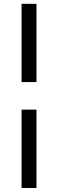

<svg xmlns="http://www.w3.org/2000/svg" viewBox="-20 -788 296 979"><path d="M90 -768.5H166V-369.5H90ZM90 -229H166V170.5H90Z"/></svg>

Font: TypoPRO Lato
Style: Regular
Weight: 500
Designer: Lukasz Dziedzic with Adam Twardoch and Botio Nikoltchev
Foundry: tyPoland Lukasz Dziedzic
Version: Version 2.010; 2014-09-01; http://www.latofonts.com/